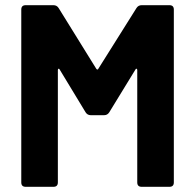

<svg xmlns="http://www.w3.org/2000/svg" viewBox="-20 -720 751 740"><path d="M62 -17V-683Q62 -700 79 -700H186Q199 -700 206 -689L351 -455Q353 -452 355.5 -452Q358 -452 359 -455L506 -689Q513 -700 526 -700H633Q650 -700 650 -683V-17Q650 0 633 0H526Q509 0 509 -17V-450Q509 -454 506.5 -455Q504 -456 502 -452L401 -287Q394 -276 381 -276H330Q317 -276 310 -287L210 -452Q208 -456 205.5 -455Q203 -454 203 -450V-17Q203 0 186 0H79Q62 0 62 -17Z"/></svg>

Font: Barlow
Style: Bold
Weight: 700
Designer: Jeremy Tribby
Foundry: Jeremy Tribby
Version: Version 1.101 August 23, 2024